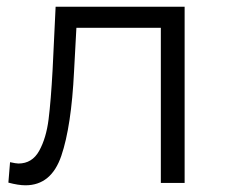

<svg xmlns="http://www.w3.org/2000/svg" viewBox="-20 -546 672 573"><path d="M531 -526V0H460V-463H208L201 -333Q193 -169 163 -81Q133 7 56 7Q35 7 5 -1L10 -62Q28 -58 35 -58Q76 -58 97 -96Q118 -134 125 -190Q132 -246 137 -338L146 -526Z"/></svg>

Font: APTA Sans Regular
Style: Regular
Weight: 400
Version: Version 7.200